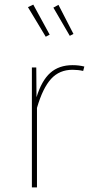

<svg xmlns="http://www.w3.org/2000/svg" viewBox="-20 -811 402 831"><path d="M345 -523 340 -504Q318 -509 294 -509Q237 -509 201 -469.5Q165 -430 140 -344V0H118V-519H137L138 -390Q160 -462 197.5 -495.5Q235 -529 294 -529Q321 -529 345 -523ZM195 -661 178 -652 101 -780 124 -791ZM298 -664 282 -656 211 -778 233 -790Z"/></svg>

Font: Fira Sans Thin
Style: Regular
Weight: 100
Designer: bBox Type GmbH & Carrois Corporate GbR & Edenspiekermann AG
Foundry: bBox Type GmbH & Carrois Corporate GbR & Edenspiekermann AG
Version: Version 4.301